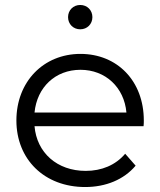

<svg xmlns="http://www.w3.org/2000/svg" viewBox="-20 -748 645 773"><path d="M119 -295C129 -397 203 -467 304 -467C405 -467 480 -396 489 -295ZM323 5C406 5 479 -25 526 -81L484 -129C445 -83 389 -60 325 -60C210 -60 128 -133 119 -240H558C559 -248 559 -257 559 -263C559 -422 452 -531 304 -531C155 -531 46 -419 46 -263C46 -107 158 5 323 5ZM303 -630C331 -630 352 -651 352 -679C352 -707 331 -728 303 -728C275 -728 254 -707 254 -679C254 -651 275 -630 303 -630Z"/></svg>

Font: Montserrat-Alt1
Style: Regular
Weight: 400
Designer: Differentunic
Foundry: Differentunic
Version: Version 7.222